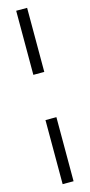

<svg xmlns="http://www.w3.org/2000/svg" viewBox="-141 -832 459 984"><g transform="rotate(-15 89.0 -340.0)"><path d="M118 120H60V-220H118ZM60 -800H118V-460H60Z"/></g></svg>

Font: Minipax
Style: Regular
Weight: 400
Designer: Raphaël Ronot
Foundry: Velvetyne Type Foundry
Version: Version 1.000